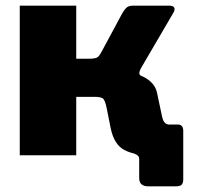

<svg xmlns="http://www.w3.org/2000/svg" viewBox="-20 -550 713 680"><path d="M506 110Q473 110 473 81V13Q473 0 457 -5L525 -109H610Q629 -109 629 -86V85Q629 98 623.5 104Q618 110 602 110ZM50 0V-530H250V-342H327L413 -297Q463 -293 496 -273.5Q529 -254 536 -222L554 -137Q558 -120 564.5 -114.5Q571 -109 578 -109Q593 -109 593 -96V-15Q593 -6 590 -3Q587 0 578 0H514Q456 0 420 -19Q384 -38 372 -96L358 -166Q352 -198 342.5 -202.5Q333 -207 317 -207H250V0ZM295 -262V-342Q320 -342 327 -348.5Q334 -355 341 -369L412 -501Q419 -514 427 -522Q435 -530 451 -530H579Q593 -530 597 -523Q601 -516 593 -503L479 -308Q474 -299 473.5 -292Q473 -285 480 -281Z"/></svg>

Font: Libre Franklin Black
Style: Regular
Weight: 900
Designer: Pablo Impallari, Rodrigo Fuenzalida, Nhung Nguyen
Foundry: Impallari Type
Version: Version 3.000